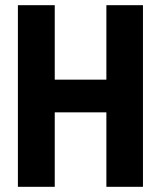

<svg xmlns="http://www.w3.org/2000/svg" viewBox="-20 -720 622 740"><path d="M390 -700H531V0H390V-287H191V0H49V-700H191V-413H390Z"/></svg>

Font: Phudu SemiBold
Style: Regular
Weight: 600
Version: Version 1.005;gftools[0.9.23]